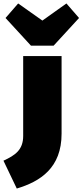

<svg xmlns="http://www.w3.org/2000/svg" viewBox="-104 -860 477 1110"><path d="M280 -840 141 -741 1 -840 -72 -756 75 -596H206L353 -756ZM252 -536H30V-74C30 7 -17 38 -84 69L-7 230C130 189 252 110 252 -87Z"/></svg>

Font: Fira Sans Ultra
Style: Regular
Weight: 950
Designer: Carrois Corporate & Edenspiekermann AG
Foundry: Carrois Corporate GbR & Edenspiekermann AG
Version: Version 4.203;PS 004.203;hotconv 1.0.88;makeotf.lib2.5.64775